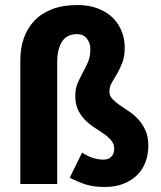

<svg xmlns="http://www.w3.org/2000/svg" viewBox="-20 -733 640 765"><path d="M397 12Q355 12 323.5 2.5Q292 -7 258 -25L307 -125Q330 -110 351 -103.5Q372 -97 392 -97Q412 -97 423.5 -108.5Q435 -120 435 -140Q435 -159 423.5 -173Q412 -187 395 -199Q378 -211 357.5 -224Q337 -237 320 -254Q303 -271 291.5 -294Q280 -317 280 -350Q280 -380 289.5 -402Q299 -424 310 -444Q321 -464 330.5 -485.5Q340 -507 340 -536Q340 -562 326 -579.5Q312 -597 287 -597Q246 -597 227 -567Q208 -537 208 -486V0H61V-495Q61 -541 75 -581Q89 -621 117 -650.5Q145 -680 188 -696.5Q231 -713 288 -713Q336 -713 372 -698.5Q408 -684 431 -660.5Q454 -637 465.5 -606.5Q477 -576 477 -544Q477 -508 467.5 -483.5Q458 -459 446.5 -439.5Q435 -420 425.5 -403.5Q416 -387 416 -368Q416 -351 427.5 -339Q439 -327 456 -315Q473 -303 493.5 -289.5Q514 -276 531 -257.5Q548 -239 559.5 -213.5Q571 -188 571 -152Q571 -118 560 -88Q549 -58 527 -36Q505 -14 472.5 -1Q440 12 397 12Z"/></svg>

Font: Source Code Pro
Style: Bold
Weight: 700
Monospace: yes
Designer: Paul D. Hunt, Teo Tuominen
Foundry: Adobe Systems Incorporated
Version: Version 2.030;PS 1.000;hotconv 16.6.51;makeotf.lib2.5.65220